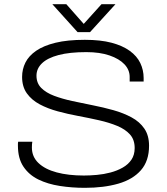

<svg xmlns="http://www.w3.org/2000/svg" viewBox="-20 -889 801 921"><path d="M387 12Q325 12 267 3Q209 -6 164 -28Q119 -50 92.5 -89.5Q66 -129 66 -190Q66 -196 66 -200.5Q66 -205 67 -209H135Q134 -204 133.5 -197Q133 -190 133 -181Q133 -137 164.5 -107Q196 -77 252 -62Q308 -47 382 -47Q411 -47 444.5 -50Q478 -53 510 -61.5Q542 -70 568.5 -85Q595 -100 610.5 -123Q626 -146 626 -179Q626 -219 603.5 -244Q581 -269 542.5 -285Q504 -301 455.5 -312Q407 -323 356 -332.5Q305 -342 257 -355Q209 -368 170.5 -388.5Q132 -409 109 -441Q86 -473 86 -520Q86 -557 102 -589Q118 -621 153.5 -645.5Q189 -670 246.5 -684Q304 -698 387 -698Q462 -698 515 -684Q568 -670 602.5 -645Q637 -620 653 -586.5Q669 -553 669 -515V-498H602V-520Q602 -554 577 -580.5Q552 -607 505.5 -623Q459 -639 394 -639Q314 -639 261 -625Q208 -611 181.5 -585.5Q155 -560 155 -526Q155 -490 178 -467Q201 -444 239.5 -429.5Q278 -415 326 -404.5Q374 -394 425 -384Q476 -374 524 -360.5Q572 -347 611 -326Q650 -305 672.5 -272Q695 -239 695 -190Q695 -117 656 -72.5Q617 -28 547.5 -8Q478 12 387 12ZM231 -869H298L397 -757H366L467 -869H534L412 -735H352Z"/></svg>

Font: Archivo SemiExpanded ExtraLight
Style: Regular
Weight: 250
Width: 6
Designer: Hector Gatti
Foundry: Omnibus-Type
Version: Version 2.001